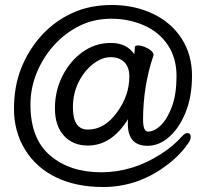

<svg xmlns="http://www.w3.org/2000/svg" viewBox="-20 -732 824 769"><path d="M272 -302Q272 -213 332 -213Q400 -213 450 -284Q498 -350 498 -426Q498 -463 478 -483Q458 -503 423 -503Q388 -503 352.5 -475.5Q317 -448 294.5 -402.5Q272 -357 272 -302ZM595 -512 594 -508Q553 -386 553 -252Q553 -205 573 -205Q599 -205 625 -231Q651 -257 669 -306Q687 -355 687 -427.5Q687 -500 652 -552Q617 -604 556.5 -630.5Q496 -657 426 -657Q356 -657 298.5 -628.5Q241 -600 197 -551.5Q153 -503 127.5 -441.5Q102 -380 102 -313Q102 -176 181 -109Q260 -42 385 -42Q510 -42 623 -114Q675 -147 709 -186Q721 -199 730 -199Q744 -199 744 -183Q744 -176 739 -166Q705 -113 650 -72Q534 17 393 17Q285 17 205 -21.5Q125 -60 80.5 -132.5Q36 -205 36 -295.5Q36 -386 65 -459Q94 -532 145.5 -589Q197 -646 267.5 -679Q338 -712 428 -712Q518 -712 592 -677Q666 -642 707.5 -577.5Q749 -513 749 -429Q749 -345 723.5 -282Q698 -219 657.5 -183.5Q617 -148 571 -148Q492 -148 492 -236V-246Q492 -250 493 -255Q427 -149 332 -149Q272 -149 236 -188.5Q200 -228 200 -298Q200 -368 230 -427.5Q260 -487 310.5 -523.5Q361 -560 424 -560Q487 -560 518 -515Q520 -533 520 -541.5Q520 -550 532 -550Q544 -550 558.5 -544.5Q573 -539 584 -530Q595 -521 595 -512Z"/></svg>

Font: LXGW WenKai Lite
Style: Regular
Weight: 400
Designer: LXGW / Fontworks Inc.
Foundry: LXGW / Fontworks Inc.
Version: Version 1.511; March 25, 2025